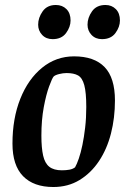

<svg xmlns="http://www.w3.org/2000/svg" viewBox="-20 -739 512 770"><path d="M194 11Q115 11 72.5 -32.5Q30 -76 30 -163Q30 -264 61.5 -343Q93 -422 149 -467.5Q205 -513 277 -513Q358 -513 399.5 -470Q441 -427 441 -336Q441 -266 425 -203.5Q409 -141 377 -93Q345 -45 299 -17Q253 11 194 11ZM228 -56Q245 -56 258.5 -58.5Q272 -61 281 -68Q288 -80 296 -103Q304 -126 310.5 -157.5Q317 -189 321.5 -227.5Q326 -266 326 -310Q326 -368 318 -397.5Q310 -427 293 -436.5Q276 -446 247 -446Q233 -446 217 -442Q201 -438 195 -432Q189 -425 177 -392.5Q165 -360 155.5 -309Q146 -258 146 -195Q146 -146 153 -115Q160 -84 178 -70Q196 -56 228 -56ZM389 -582Q363 -582 347 -599Q331 -616 331 -640Q331 -668 349 -693.5Q367 -719 403 -719Q428 -719 444.5 -702.5Q461 -686 461 -657Q461 -631 443 -606.5Q425 -582 389 -582ZM191 -582Q165 -582 149 -599Q133 -616 133 -640Q133 -668 151 -693.5Q169 -719 204 -719Q230 -719 246.5 -702.5Q263 -686 263 -657Q263 -631 245 -606.5Q227 -582 191 -582Z"/></svg>

Font: Faustina SemiBold
Style: Italic
Weight: 600
Italic angle: -8°
Designer: Alfonso Garcia
Foundry: http://www.omnibus-type.com
Version: Version 1.200